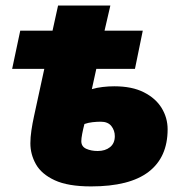

<svg xmlns="http://www.w3.org/2000/svg" viewBox="-20 -664 674 694"><path d="M309.1 9.8Q225.6 9.8 177.7 -12.5Q129.9 -34.7 109.9 -70.3Q89.8 -106 89.8 -146Q89.8 -167.5 93.5 -192.6Q97.2 -217.8 103 -244.1L140.1 -415H23.9L53.2 -553.2H169.9L189.9 -644H378.9L357.9 -553.2H496.1L467.8 -415H328.1L312 -341.8Q330.1 -347.2 351.1 -349.6Q372.1 -352.1 393.1 -352.1Q457.5 -352.1 500.2 -330.3Q543 -308.6 564.5 -273.2Q585.9 -237.8 585.9 -196.8Q585.9 -95.7 517.3 -43Q448.7 9.8 309.1 9.8ZM333 -118.2Q360.4 -118.2 377.7 -132.1Q395 -146 395 -171.9Q395 -192.4 382.6 -208.3Q370.1 -224.1 344.2 -224.1Q330.6 -224.1 314.9 -222.4Q299.3 -220.7 285.2 -215.8Q280.3 -197.3 277.1 -180.4Q273.9 -163.6 273.9 -153.8Q273.9 -134.3 291.7 -126.2Q309.6 -118.2 333 -118.2Z"/></svg>

Font: Open Sans ExtraBold
Style: Italic
Weight: 800
Italic angle: -12°
Designer: Monotype Design Team
Foundry: Monotype Imaging Inc.
Version: Version 3.000; ttfautohint (v1.8.4)